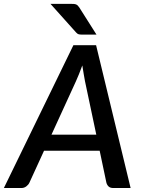

<svg xmlns="http://www.w3.org/2000/svg" viewBox="-56 -948 718 968"><path d="M429.5 -269 372.5 -538.5Q370 -554 366.2 -574Q362.5 -594 359 -618Q350.5 -594 342 -573.8Q333.5 -553.5 326.5 -537.5L203.5 -269ZM602.5 0H515.5Q500.5 0 492.2 -7.2Q484 -14.5 480.5 -26.5L446.5 -188H166L92 -26.5Q87 -16 76.2 -8Q65.5 0 51.5 0H-36.5L314 -720H428.5ZM302.5 -928.5Q311 -928.5 317 -928Q323 -927.5 327.8 -925.5Q332.5 -923.5 336.2 -919.8Q340 -916 344 -910L430.5 -773.5H359.5Q348 -773.5 341.2 -775Q334.5 -776.5 327.5 -784.5L198.5 -928.5Z"/></svg>

Font: Lato 2
Style: Italic
Weight: 600
Italic angle: -7°
Designer: Lukasz Dziedzic with Adam Twardoch and Botio Nikoltchev
Foundry: tyPoland Lukasz Dziedzic
Version: Version 2.015; 2015-08-06; http://www.latofonts.com/